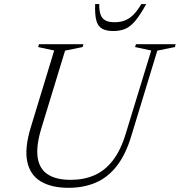

<svg xmlns="http://www.w3.org/2000/svg" viewBox="-20 -886 858 916"><path d="M177 -273Q152 -190.5 159.5 -136Q167 -81.5 206.8 -54.8Q246.5 -28 317.5 -28Q380 -28 430 -49.8Q480 -71.5 517.8 -119.8Q555.5 -168 580 -248.5L701.5 -645L624.5 -661.5L628.5 -675H818L814.5 -661.5L730.5 -644.5L606 -236Q579.5 -148.5 537.2 -94.2Q495 -40 437.5 -15Q380 10 306.5 10Q225.5 10 174.5 -20.5Q123.5 -51 110 -115Q96.5 -179 127 -279L238.5 -645L162 -661.5L166 -675H378L374 -661.5L290.5 -644.5ZM527 -780Q555.5 -780 577.8 -789.2Q600 -798.5 618.5 -817.8Q637 -837 654 -866.5H677.5Q649.5 -815.5 626.2 -787.5Q603 -759.5 578.5 -748.8Q554 -738 520.5 -738Q487 -738 467 -749.2Q447 -760.5 439.5 -788.5Q432 -816.5 434 -866.5H453.5Q453 -836.5 459.5 -817.2Q466 -798 482.2 -789Q498.5 -780 527 -780Z"/></svg>

Font: Newsreader 24pt Light
Style: Italic
Weight: 300
Italic angle: -17°
Designer: Hugues Gentile
Foundry: Production Type
Version: Version 1.003